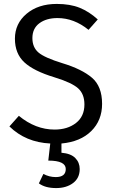

<svg xmlns="http://www.w3.org/2000/svg" viewBox="-20 -720 584 978"><path d="M500 -191Q500 -107 445 -52.5Q390 2 293 11V58Q341 62 363.5 85Q386 108 386 141Q386 187 352 212.5Q318 238 266 238Q210 238 178 214L201 166Q231 182 264 182Q315 182 315 141Q315 98 226 98L236 11Q111 5 28 -76L76 -130Q161 -60 258 -60Q324 -60 367 -93.5Q410 -127 410 -188Q410 -241 378 -270Q346 -299 258 -326Q152 -358 104 -402.5Q56 -447 56 -523Q56 -600 115.5 -650Q175 -700 269 -700Q337 -700 385.5 -680.5Q434 -661 478 -621L431 -568Q357 -628 273 -628Q216 -628 180.5 -601.5Q145 -575 145 -526Q145 -479 176 -452.5Q207 -426 298 -398Q397 -368 448.5 -324Q500 -280 500 -191Z"/></svg>

Font: FiraGO Book
Style: Regular
Weight: 350
Designer: bBox Type
Foundry: bBox Type GmbH
Version: Version 1.001;PS 001.001;hotconv 1.0.88;makeotf.lib2.5.64775